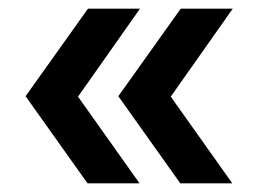

<svg xmlns="http://www.w3.org/2000/svg" viewBox="-20 -515 590 443"><path d="M182 -92 39 -293 183 -495H303L160 -292L302 -92ZM396 -92 253 -293 397 -495H517L374 -292L516 -92Z"/></svg>

Font: Gabarito Medium
Style: Regular
Weight: 500
Designer: Leandro Assis / Alvaro Franca / Felipe Casaprima
Foundry: Naipe Foundry
Version: Version 1.000